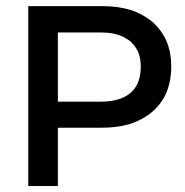

<svg xmlns="http://www.w3.org/2000/svg" viewBox="-20 -620 617 640"><path d="M74.2 0Q98.6 0 172.9 0Q172.9 -48.8 172.9 -194.3Q210 -194.3 319.3 -194.3Q372.1 -194.3 414.1 -207Q456.1 -220.7 488.3 -248Q519.5 -275.4 535.2 -312.5Q550.8 -350.6 550.8 -399.4Q550.8 -445.3 535.2 -482.4Q519.5 -518.6 489.3 -545.9Q457 -573.2 415 -586.9Q373 -599.6 321.3 -599.6Q238.3 -599.6 74.2 -599.6Q74.2 -562.5 74.2 -450.2Q74.2 -337.9 74.2 0ZM449.2 -398.4Q449.2 -368.2 440.4 -345.7Q431.6 -324.2 414.1 -309.6Q396.5 -294.9 372.1 -288.1Q347.7 -281.2 317.4 -281.2Q268.6 -281.2 172.9 -281.2Q172.9 -338.9 172.9 -511.7Q209 -511.7 316.4 -511.7Q346.7 -511.7 371.1 -504.9Q394.5 -497.1 413.1 -483.4Q430.7 -467.8 440.4 -447.3Q449.2 -425.8 449.2 -398.4Z"/></svg>

Font: TextaAlt
Style: Bold
Weight: 400
Designer: Daniel Hernandez & Miguel Hernandez
Version: Version 1.005;com.myfonts.easy.latinotype.texta.alt-bold.wfk